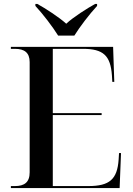

<svg xmlns="http://www.w3.org/2000/svg" viewBox="-20 -951 671 971"><path d="M274 -771H356C384 -816 432 -879 471 -921V-931H461C421 -909 350 -864 315 -831C279 -864 209 -909 169 -931H159V-921C198 -879 246 -816 274 -771ZM35 0H585L592 -177H582L580 -144C573 -44 534 -10 427 -10H247V-369H494V-379H247V-704H400C502 -704 539 -670 546 -570L548 -537H558L552 -714H35V-704H56C103 -704 130 -685 130 -637V-79C130 -29 103 -10 56 -10H35Z"/></svg>

Font: Noto Serif Display Medium
Style: Regular
Weight: 500
Designer: Monotype Design Team
Foundry: Monotype Imaging Inc.
Version: Version 2.009